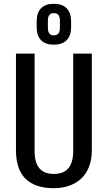

<svg xmlns="http://www.w3.org/2000/svg" viewBox="-20 -982 567 1010"><path d="M264 8Q165 8 114.5 -41.5Q64 -91 64 -192V-700H162V-187Q162 -127 187 -97Q212 -67 264 -67Q365 -67 365 -187V-700H463V-192Q463 -143 448.5 -105.5Q434 -68 407.5 -43Q381 -18 344 -5Q307 8 264 8ZM263 -747Q219 -747 196 -770.5Q173 -794 173 -839V-869Q173 -915 196 -938.5Q219 -962 263 -962Q307 -962 330.5 -938.5Q354 -915 354 -869V-839Q354 -794 330.5 -770.5Q307 -747 263 -747ZM263 -796Q279 -796 287 -805.5Q295 -815 295 -834V-875Q295 -894 287 -903.5Q279 -913 263 -913Q248 -913 240 -903.5Q232 -894 232 -875V-834Q232 -815 240 -805.5Q248 -796 263 -796Z"/></svg>

Font: Pathway Extreme Condensed Medium
Style: Regular
Weight: 500
Width: 3
Version: Version 1.001;gftools[0.9.26]